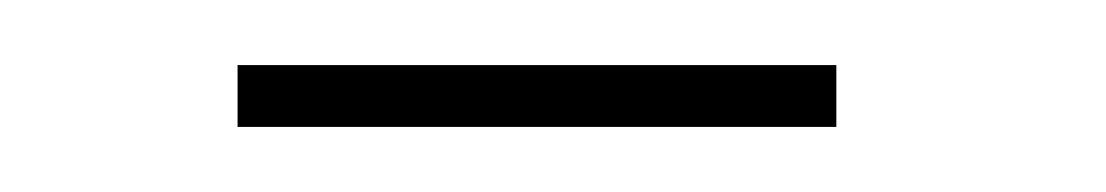

<svg xmlns="http://www.w3.org/2000/svg" viewBox="-20 -222 340 59"><path d="M53 -202H237V-183H53Z"/></svg>

Font: Josefin Sans Thin Thin
Style: Regular
Weight: 250
Version: Version 2.001